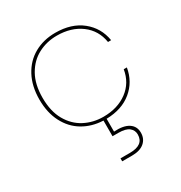

<svg xmlns="http://www.w3.org/2000/svg" viewBox="-186 -678 999 1062"><g transform="rotate(-30 314.0 -146.5)"><path d="M320 -11Q411 -11 473 -57Q535 -103 548 -183H568Q554 -99 491 -47Q428 5 329 7V89Q390 85 422.5 106Q455 127 455 168Q455 207 427.5 230.5Q400 254 349 254H286V235H346Q435 235 435 168Q435 141 414 124Q393 107 346 107H309V7Q237 4 180.5 -29.5Q124 -63 92 -125Q60 -187 60 -270Q60 -355 93.5 -418Q127 -481 186 -514Q245 -547 320 -547Q423 -547 488.5 -494.5Q554 -442 568 -357H548Q535 -437 473 -483Q411 -529 320 -529Q255 -529 200.5 -500.5Q146 -472 113 -414Q80 -356 80 -270Q80 -184 113 -126Q146 -68 200.5 -39.5Q255 -11 320 -11Z"/></g></svg>

Font: Fz Poppins Thin
Style: Regular
Weight: 100
Designer: Ninad Kale (Devanagari), Jonny Pinhorn (Latin)
Foundry: Indian Type Foundry
Version: Vit hóa bi Vntype.Com & FontZin.Com